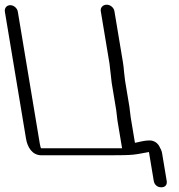

<svg xmlns="http://www.w3.org/2000/svg" viewBox="-74 -670 761 816"><path d="M-53.3 -620.5 36.6 -80.6C42.5 -45.2 62 -10 102.8 -10H384.9C504.8 -10 494.4 -12.7 559 -23.9C559 -23.9 559.1 -23.6 559.1 -23.5L579.4 98.5C580.6 105.7 583.8 113.5 590.8 119.1C597.3 124.4 604.8 126 611.5 126C618.7 126 626.2 124.1 630.8 118C635.1 112.4 635.5 105.2 634.4 98.5L614.8 -19.4C613.3 -28.4 608.9 -38.1 602.4 -49.5C593.8 -64.4 578.5 -73.1 561.8 -73.1C547.5 -73.1 532.4 -70.6 510 -65.1L499.5 -63.1L481.4 -171.9L476 -216.3L457.5 -327.4L453.1 -365.5C452.1 -379.5 450.4 -393.8 448.2 -407L412.3 -622.5C409.8 -637.5 395.3 -650 379.5 -650C363.2 -650 351.8 -637.5 354.3 -622.5L391.4 -399.5C392.3 -394 393 -388 393.4 -381.7L393.4 -381.1L393.5 -380.5C394.6 -374.1 395.3 -367.5 396 -359.3L400.7 -317.8L419.8 -202.8L425.2 -157.8L444.8 -40H100.2C99.2 -42.2 96.8 -49.3 95.3 -58.5L1.7 -620.5C-0.8 -635.5 -15.4 -648 -30.4 -648C-45.5 -648 -55.8 -635.5 -53.3 -620.5Z"/></svg>

Font: MewTooHand
Style: BdLta
Weight: 400
Designer: Mew Too, Robert Jablonski
Version: Version 0.77